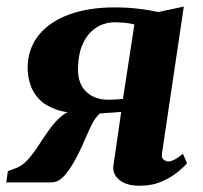

<svg xmlns="http://www.w3.org/2000/svg" viewBox="-36 -568 631 598"><path d="M533.5 -89.5 546.5 -60Q539.5 -50.5 519.5 -33.8Q499.5 -17 469 -3.2Q438.5 10.5 398.5 10.5Q358.5 10.5 336.5 -7Q314.5 -24.5 317 -50.5L341.5 -219.5Q333 -218.5 320.8 -217.8Q308.5 -217 296.2 -216.2Q284 -215.5 275 -214.5Q262 -203.5 251.8 -183.8Q241.5 -164 231.2 -139.5Q221 -115 208 -89Q189.5 -51.5 168.8 -25.8Q148 0 124.5 0H-16.5L-11.5 -35L7.5 -42Q30.5 -49 49 -69Q67.5 -89 84.2 -115.2Q101 -141.5 118.8 -166.2Q136.5 -191 157.8 -208Q179 -225 207.5 -226.5L223 -215Q172.5 -215 138.8 -227Q105 -239 85.8 -259.2Q66.5 -279.5 58.5 -304.5Q50.5 -329.5 50 -354.5Q50 -415 83.8 -457.5Q117.5 -500 178.5 -522.5Q239.5 -545 321.5 -545Q339.5 -545 361.2 -543.8Q383 -542.5 407.5 -539.2Q432 -536 457 -530.5L536.5 -547.5L468.5 -90.5Q466.5 -75.5 474.2 -70.2Q482 -65 487.5 -65Q496 -65 508.2 -71.2Q520.5 -77.5 533.5 -89.5ZM347 -260 382.5 -491.5Q377 -493.5 366.2 -495.2Q355.5 -497 343.5 -497.8Q331.5 -498.5 321.5 -498.5Q289.5 -498.5 263.5 -481.8Q237.5 -465 222.2 -432.2Q207 -399.5 207 -350.5Q207 -306.5 232.8 -282Q258.5 -257.5 301 -257.5Q307 -257.5 316 -257.8Q325 -258 333.8 -258.8Q342.5 -259.5 347 -260Z"/></svg>

Font: Merriweather 60pt ExtraBold
Style: Italic
Weight: 800
Italic angle: -7.8°
Version: Version 2.101